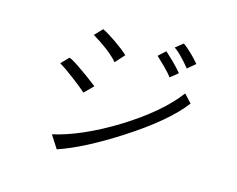

<svg xmlns="http://www.w3.org/2000/svg" viewBox="-95 -871 1190 963"><g transform="rotate(15 500.0 -390.0)"><path d="M338.9 -693.4 300.8 -653.3Q339.8 -629.9 377 -602.5Q417 -571.3 436.5 -547.9L479.5 -595.7Q455.1 -619.1 411.1 -649.4Q369.1 -678.7 338.9 -693.4ZM212.9 -511.7 174.8 -472.7Q206.1 -454.1 252 -418.9Q293.9 -387.7 325.2 -360.4L370.1 -405.3Q315.4 -447.3 279.3 -471.7Q235.4 -502.9 212.9 -511.7ZM858.4 -446.3 819.3 -488.3Q732.4 -372.1 549.8 -258.8Q373 -150.4 226.6 -117.2L269.5 -50.8Q399.4 -94.7 577.1 -209Q776.4 -336.9 858.4 -446.3ZM748 -728.5 709 -697.3Q730.5 -682.6 755.9 -655.3Q770.5 -640.6 793 -613.3L794.9 -611.3L835 -645.5Q816.4 -668 792 -691.4Q765.6 -716.8 748 -728.5ZM672.9 -668 636.7 -634.8Q658.2 -615.2 680.7 -592.8Q710 -563.5 722.7 -545.9L762.7 -578.1Q741.2 -603.5 716.8 -627.9Q702.1 -641.6 675.8 -666Z"/></g></svg>

Font: Dotum
Style: Regular
Weight: 400
Version: Version 2.21